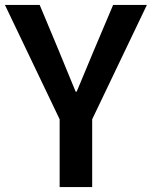

<svg xmlns="http://www.w3.org/2000/svg" viewBox="-25 -759 616 779"><path d="M217 0V-275L-5 -739H136L215 -550Q232 -509 248 -469.5Q264 -430 282 -387H286Q304 -430 320.5 -469.5Q337 -509 354 -550L434 -739H571L349 -275V0Z"/></svg>

Font: Noto Sans JP SemiBold
Style: Regular
Weight: 600
Designer: Ryoko NISHIZUKA  (kana, bopomofo & ideographs); Paul D. Hunt (Latin, Greek & Cyrillic); Sandoll Communications , Soo-you
Foundry: Adobe
Version: Version 2.004-H2;hotconv 1.0.118;makeotfexe 2.5.65603